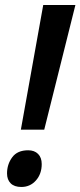

<svg xmlns="http://www.w3.org/2000/svg" viewBox="-20 -734 320 764"><path d="M63 -218 152 -714H280L156 -218ZM65 10Q37 10 22.5 -4.5Q8 -19 8 -44Q8 -80 28.5 -108Q49 -136 92 -136Q117 -136 131.5 -121.5Q146 -107 146 -81Q146 -42 123 -16Q100 10 65 10Z"/></svg>

Font: Noto Sans Condensed SemiBold
Style: Italic
Weight: 600
Width: 3
Italic angle: -12°
Designer: Monotype Design Team
Foundry: Monotype Imaging Inc.
Version: Version 2.013; ttfautohint (v1.8.4.7-5d5b)